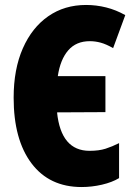

<svg xmlns="http://www.w3.org/2000/svg" viewBox="-20 -744 549 774"><path d="M309 10Q179 10 107 -85.5Q35 -181 35 -350Q35 -465 72 -549Q109 -633 174.5 -678.5Q240 -724 327 -724Q368 -724 408 -714Q448 -704 485 -683L436 -550Q408 -566 386 -572Q364 -578 342 -578Q287 -578 255 -541Q223 -504 213 -437H405V-292L210 -291Q226 -136 341 -136Q379 -136 405.5 -144.5Q432 -153 460 -167V-26Q432 -9 391 0.5Q350 10 309 10Z"/></svg>

Font: Noto Sans ExtraCondensed Black
Style: Regular
Weight: 900
Width: 2
Designer: Monotype Design Team
Foundry: Monotype Imaging Inc.
Version: Version 2.013; ttfautohint (v1.8.4.7-5d5b)